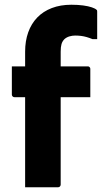

<svg xmlns="http://www.w3.org/2000/svg" viewBox="-20 -790 440 810"><path d="M30 -510H350Q354 -510 356 -508.5Q358 -507 359.5 -505Q361 -503 361 -499Q361 -468 361 -440Q361 -412 361 -380H41Q38 -380 35.5 -381.5Q33 -383 31.5 -385.5Q30 -388 30 -391Q30 -423 30 -451Q30 -479 30 -510ZM236 -11Q236 -7 233 -3.5Q230 0 225 0Q189 0 155.5 0Q122 0 86 0Q86 -25 86 -50Q86 -75 86 -100Q86 -163 86 -219.5Q86 -276 86 -331Q86 -386 86 -444.5Q86 -503 86 -572Q86 -617 99 -653.5Q112 -690 137 -716Q162 -742 198.5 -756Q235 -770 281 -770Q309 -770 331 -767Q353 -764 367.5 -759Q382 -754 387 -749Q389 -748 389.5 -745.5Q390 -743 390 -741Q390 -713 390 -683.5Q390 -654 390 -625H370Q358 -630 346 -633.5Q334 -637 322 -638.5Q310 -640 297 -640Q285 -640 273 -636.5Q261 -633 252 -625Q243 -616 239.5 -604Q236 -592 236 -572Q236 -526 236 -468.5Q236 -411 236 -348Q236 -285 236 -223Q236 -161 236 -106.5Q236 -52 236 -11Z"/></svg>

Font: Recursive ExtraBold
Style: Regular
Weight: 800
Version: Version 1.085